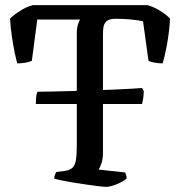

<svg xmlns="http://www.w3.org/2000/svg" viewBox="-20 -724 698 744"><path d="M119 -321Q119 -343.2 121 -354.3Q123 -365.3 125.7 -368.5Q148.5 -368.5 184.3 -369.4Q220.1 -370.3 262.2 -371.3Q304.3 -372.3 347.1 -374.1Q389.9 -375.9 428 -377.2Q466 -378.6 493.1 -380.4Q520.1 -382.2 530.6 -383L537.2 -371.4Q536.4 -351.5 534.4 -339.8Q532.4 -328 530.4 -321ZM389.8 0Q383 0 363.2 -2.4Q343.5 -4.8 317.3 -8.4Q291.2 -12.1 265 -16.4Q238.8 -20.6 218.4 -24.9Q198 -29.2 190 -32.2Q190 -39.5 193.2 -47.4Q196.5 -55.4 198.5 -57.6L228.7 -61.4Q250.1 -64.1 260.2 -73.5Q270.4 -82.8 274 -102.9Q277.6 -123 277.6 -157.8V-592.3Q277.6 -615 281.9 -628.4Q286.2 -641.9 290.2 -648.4H124.5L103.4 -488.5Q97.1 -484.9 81 -481.6Q65 -478.4 46.8 -478.4Q43 -491.6 37.2 -518.8Q31.5 -545.9 26.3 -580.7Q21.1 -615.5 18.9 -651.6Q32.7 -666 58 -682.1Q83.3 -698.2 106.9 -704H552.5Q576.8 -697 601.7 -681.4Q626.6 -665.7 639.1 -651.6Q635.1 -593.5 626.5 -548.2Q617.8 -502.9 610.3 -478.4Q593.1 -478.4 577.3 -481.6Q561.5 -484.9 555.4 -488.5L534.2 -641.9Q517.5 -645.1 489.5 -648.3Q461.5 -651.4 427.7 -651.2Q403.7 -651.2 393.3 -642.2Q383 -633.2 381 -619.6Q379 -606 379 -591.3V-133.1Q379 -108.8 373.3 -91.6Q367.6 -74.5 361.9 -66.9L463.9 -55.8Q465.9 -54.6 468.2 -47.4Q470.6 -40.3 470.6 -32.2Q456.1 -19.9 431.8 -9.9Q407.6 0 389.8 0Z"/></svg>

Font: Texturina Medium
Style: Regular
Weight: 500
Designer: Guillermo Torres Carreño
Foundry: Omnibus-Type
Version: Version 1.003